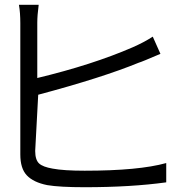

<svg xmlns="http://www.w3.org/2000/svg" viewBox="-20 -781 797 807"><path d="M140.6 -382.8C320.3 -430.7 460.9 -475.6 563.5 -517.6C571.3 -519.5 601.6 -532.2 654.3 -554.7L622.1 -627C596.7 -610.4 568.4 -595.7 537.1 -582C424.8 -533.2 291 -490.2 136.7 -453.1V-685.5C136.7 -706.1 138.7 -731.4 142.6 -760.7H59.6C63.5 -738.3 65.4 -712.9 65.4 -683.6V-131.8C65.4 -92.8 74.2 -63.5 92.8 -43.9C111.3 -24.4 139.6 -10.7 178.7 -2.9C212.9 2.9 265.6 5.9 335.9 5.9C465.8 5.9 580.1 -1 678.7 -14.6V-95.7C601.6 -74.2 487.3 -63.5 335.9 -63.5C277.3 -63.5 232.4 -66.4 201.2 -72.3C173.8 -77.1 155.3 -84 144.5 -93.8C133.8 -103.5 127.9 -121.1 127.9 -146.5Z"/></svg>

Font: Gen Shin Gothic P Normal
Style: Regular
Weight: 300
Designer: [Source Han Sans]
Ryoko NISHIZUKA  (kana & ideographs); Paul D. Hunt (Latin, Greek & Cyrillic); Wenlong ZHANG  (bopomofo
Version: Version 1.002.20150607